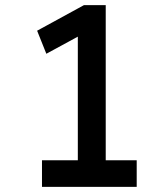

<svg xmlns="http://www.w3.org/2000/svg" viewBox="-20 -730 657 750"><path d="M284 -49V-617L323 -608L161 -520L125 -610L308 -710H393V-49ZM144 0V-104H514V0Z"/></svg>

Font: Lexend Peta
Style: Regular
Weight: 400
Designer: Bonnie Shaver-Troup, Thomas Jockin
Foundry: Lexend
Version: Version 1.007